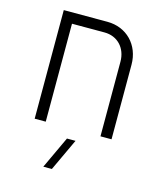

<svg xmlns="http://www.w3.org/2000/svg" viewBox="-109 -602 758 888"><g transform="rotate(15 270.0 -158.0)"><path d="M86 0H139V-469H295C357 -469 401 -423 401 -357V0H454V-357C454 -452 387 -520 295 -520H86ZM182 204H223L295 50H254Z"/></g></svg>

Font: Grotesk 01 Extrafine
Style: Bold
Weight: 400
Designer: Frank Adebiaye, contributions by Jérémy Landes, Ariel Martín Pérez
Foundry: Velvetyne Type Foundry
Version: Version 3.000;Glyphs 3.1.2 (3150)